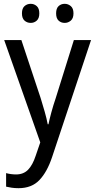

<svg xmlns="http://www.w3.org/2000/svg" viewBox="-20 -746 499 1006"><path d="M2 -536H92L193 -232Q204 -196 214 -161.5Q224 -127 230 -95H234Q239 -120 249 -157Q259 -194 272 -232L367 -536H457L253 77Q227 155 186.5 197.5Q146 240 77 240Q57 240 41 237.5Q25 235 12 232V161Q22 164 36 166Q50 168 64 168Q103 168 127 143.5Q151 119 167 70L191 0ZM95 -676Q95 -702 108.5 -714Q122 -726 141 -726Q159 -726 172.5 -714Q186 -702 186 -676Q186 -650 172.5 -638Q159 -626 141 -626Q122 -626 108.5 -638Q95 -650 95 -676ZM274 -676Q274 -702 287 -714Q300 -726 319 -726Q337 -726 351 -714Q365 -702 365 -676Q365 -650 351 -638Q337 -626 319 -626Q300 -626 287 -638Q274 -650 274 -676Z"/></svg>

Font: Noto Sans Ethiopic SemCond
Style: Regular
Weight: 400
Width: 4
Designer: Monotype Design Team
Foundry: Monotype Imaging Inc.
Version: Version 2.102; ttfautohint (v1.8.4.7-5d5b)